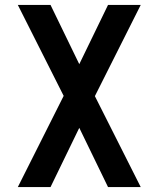

<svg xmlns="http://www.w3.org/2000/svg" viewBox="-20 -755 640 775"><path d="M52 0 237 -368 52 -735H184L300 -496L416 -735H548L363 -367L548 0H416L300 -239L184 0Z"/></svg>

Font: Zed Sans Extended
Style: Bold
Weight: 700
Width: 7
Designer: Belleve Invis
Foundry: Belleve Invis
Version: Version 1.0.0; ttfautohint (v1.8.4)